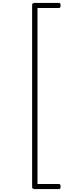

<svg xmlns="http://www.w3.org/2000/svg" viewBox="-20 -1226 517 1321"><path d="M397 -1188Q397 -1179 394 -1175Q391 -1171 386 -1171H238V40H386Q391 40 394 44Q397 48 397 58Q397 67 394 71Q391 75 386 75H220Q201 75 201 60V-1191Q201 -1206 220 -1206H386Q391 -1206 394 -1202Q397 -1198 397 -1188Z"/></svg>

Font: Playwrite BR Thin
Style: Regular
Weight: 250
Version: Version 1.003